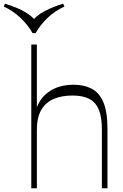

<svg xmlns="http://www.w3.org/2000/svg" viewBox="-96 -1011 663 1031"><path d="M451 0V-318Q451 -412 415 -455Q379 -498 292 -498Q236 -498 193 -480Q150 -462 126 -421.5Q102 -381 102 -314V0H72V-772H102V-390L93 -405Q110 -478 164.5 -517Q219 -556 299 -556Q354 -556 395 -535.5Q436 -515 458.5 -463.5Q481 -412 481 -319V0ZM243 -991 250 -976Q198 -952 159 -914.5Q120 -877 95 -833H79Q54 -877 14 -915Q-26 -953 -76 -976L-69 -991Q-32 -980 2 -965Q36 -950 62 -931Q88 -912 101 -890H73Q94 -925 142.5 -950.5Q191 -976 243 -991Z"/></svg>

Font: Savate ExtraLight
Style: Regular
Weight: 200
Designer: Max Esnée
Foundry: Plomb Type
Version: Version 2.000